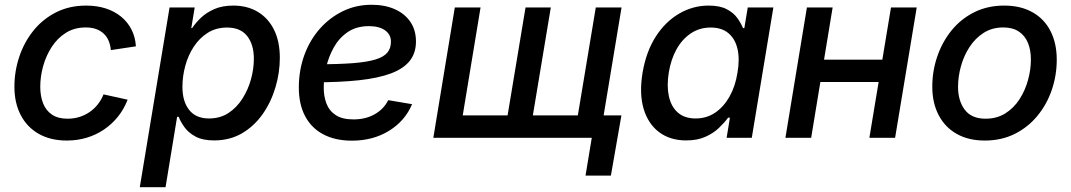

<svg xmlns="http://www.w3.org/2000/svg" viewBox="-20 -570 4430 794"><path d="M256.3 11.2Q189 11.2 140.4 -16.4Q91.8 -43.9 65.7 -94.2Q39.6 -144.5 39.6 -211.4Q39.6 -274.9 59.6 -335Q79.6 -395 117.9 -442.9Q156.2 -490.7 211.4 -518.8Q266.6 -546.9 336.4 -546.9Q380.4 -546.9 417 -535.2Q453.6 -523.4 480.7 -501.2Q507.8 -479 523.7 -448Q539.6 -417 542 -378.4L438.5 -362.8Q436.5 -383.8 429.4 -400.9Q422.4 -418 409.4 -430.4Q396.5 -442.9 377.9 -449.7Q359.4 -456.5 334.5 -456.5Q288.1 -456.5 252.9 -434.6Q217.8 -412.6 194.1 -376.2Q170.4 -339.8 158.4 -296.6Q146.5 -253.4 146.5 -210.9Q146.5 -172.9 158.2 -142.8Q169.9 -112.8 195.1 -95.9Q220.2 -79.1 259.3 -79.1Q285.6 -79.1 308.8 -86.4Q332 -93.8 351.3 -107.2Q370.6 -120.6 385 -139.2Q399.4 -157.7 408.2 -179.7L507.8 -157.7Q492.7 -118.7 467.8 -87.6Q442.9 -56.6 410.2 -34.4Q377.4 -12.2 338.6 -0.5Q299.8 11.2 256.3 11.2Z M558.1 204.1 681.2 -539.1H785.2L771 -453.6H774.4Q788.6 -475.1 811 -496.6Q833.5 -518.1 866.5 -532.5Q899.4 -546.9 944.8 -546.9Q1002.9 -546.9 1046.1 -521Q1089.4 -495.1 1113.3 -446.8Q1137.2 -398.4 1137.2 -330.6Q1137.2 -269.5 1119.1 -208.7Q1101.1 -147.9 1066.4 -98.4Q1031.7 -48.8 981.2 -19Q930.7 10.7 865.2 10.7Q817.9 10.7 788.3 -5.4Q758.8 -21.5 742.7 -44.2Q726.6 -66.9 718.8 -86.9H712.4L664.6 204.1ZM844.2 -80.1Q890.1 -80.1 924.6 -102.5Q959 -125 982.4 -161.9Q1005.9 -198.7 1017.8 -241.9Q1029.8 -285.2 1029.8 -327.1Q1029.8 -385.7 1002.2 -420.9Q974.6 -456.1 918.9 -456.1Q873.5 -456.1 839.1 -434.3Q804.7 -412.6 781.2 -376.7Q757.8 -340.8 746.1 -297.4Q734.4 -253.9 734.4 -210.9Q734.4 -150.9 762.2 -115.5Q790 -80.1 844.2 -80.1Z M1435.1 11.7Q1366.7 11.7 1317.4 -14.2Q1268.1 -40 1241.7 -89.8Q1215.3 -139.6 1215.8 -210.9Q1216.3 -281.7 1239 -343.3Q1261.7 -404.8 1302.7 -451.2Q1343.8 -497.6 1398.2 -523.9Q1452.6 -550.3 1516.6 -550.3Q1571.3 -550.3 1612.5 -532Q1653.8 -513.7 1677 -479.7Q1700.2 -445.8 1700.2 -398.4Q1700.2 -350.6 1674.3 -318.1Q1648.4 -285.6 1595.9 -266.1Q1543.5 -246.6 1463.6 -238Q1383.8 -229.5 1275.9 -229.5L1289.1 -304.2Q1379.9 -304.2 1439.5 -308.8Q1499 -313.5 1533.4 -324.2Q1567.9 -335 1582.3 -353Q1596.7 -371.1 1596.7 -397.5Q1596.7 -427.2 1572.3 -444.6Q1547.9 -461.9 1505.9 -461.9Q1454.1 -461.9 1418.2 -437.5Q1382.3 -413.1 1360.6 -374.3Q1338.9 -335.4 1328.9 -292Q1318.8 -248.5 1318.8 -209.5Q1318.4 -172.9 1329.8 -142.3Q1341.3 -111.8 1368.4 -94Q1395.5 -76.2 1441.9 -76.2Q1492.2 -76.2 1529.8 -97.7Q1567.4 -119.1 1585.4 -155.8L1684.1 -139.2Q1655.3 -70.3 1589.1 -29.3Q1522.9 11.7 1435.1 11.7Z M1860.8 -539.1H1967.3L1893.6 -92.8H2079.1L2153.3 -539.1H2257.8L2183.6 -92.8H2369.6L2443.8 -539.1H2550.3L2460.9 0H1772ZM2401.4 156.2 2427.2 0H2388.7L2403.8 -92.8H2549.8L2506.3 156.2Z M2817.9 10.7Q2751.5 10.7 2705.8 -23.4Q2660.2 -57.6 2641.6 -120.4Q2623 -183.1 2637.2 -269Q2651.9 -356 2691.4 -418Q2731 -480 2788.1 -513.4Q2845.2 -546.9 2910.6 -546.9Q2957.5 -546.9 2985.8 -531.7Q3014.2 -516.6 3029.5 -494.9Q3044.9 -473.1 3052.7 -453.6H3058.1L3072.3 -539.1H3178.2L3088.9 0H2984.9L2998.5 -83.5H2991.2Q2976.1 -63 2953.1 -41Q2930.2 -19 2897 -4.2Q2863.8 10.7 2817.9 10.7ZM2856.9 -80.1Q2902.3 -80.1 2937.7 -104.2Q2973.1 -128.4 2997.1 -170.9Q3021 -213.4 3029.8 -269.5Q3039.6 -326.2 3029.8 -367.9Q3020 -409.7 2992.2 -432.9Q2964.4 -456.1 2918.9 -456.1Q2872.6 -456.1 2836.7 -431.9Q2800.8 -407.7 2777.6 -366Q2754.4 -324.2 2745.6 -269.5Q2736.8 -214.8 2746.1 -171.9Q2755.4 -128.9 2783.2 -104.5Q2811 -80.1 2856.9 -80.1Z M3655.3 -323.2 3640.1 -231H3345.2L3360.4 -323.2ZM3423.3 -539.1 3334.5 0H3228L3316.9 -539.1ZM3771 -539.1 3681.6 0H3575.2L3664.6 -539.1Z M4052.7 11.2Q3984.9 11.2 3936.3 -16.4Q3887.7 -43.9 3861.6 -94.2Q3835.4 -144.5 3835.4 -211.4Q3835.4 -276.4 3856 -336.4Q3876.5 -396.5 3915 -444.1Q3953.6 -491.7 4008.8 -519.3Q4064 -546.9 4132.8 -546.9Q4200.7 -546.9 4249.5 -519.5Q4298.3 -492.2 4324.2 -441.7Q4350.1 -391.1 4350.1 -323.2Q4350.1 -258.3 4329.6 -198.2Q4309.1 -138.2 4270 -90.8Q4231 -43.5 4176 -16.1Q4121.1 11.2 4052.7 11.2ZM4055.7 -79.1Q4102.5 -79.1 4137.7 -101.3Q4172.9 -123.5 4196.3 -159.9Q4219.7 -196.3 4231.4 -239.5Q4243.2 -282.7 4243.2 -323.7Q4243.2 -362.8 4231 -392.6Q4218.8 -422.4 4193.4 -439.5Q4168 -456.5 4128.9 -456.5Q4083 -456.5 4048.1 -434.3Q4013.2 -412.1 3989.5 -375.7Q3965.8 -339.4 3953.9 -296.1Q3941.9 -252.9 3941.9 -210.9Q3941.9 -153.3 3969.7 -116.2Q3997.6 -79.1 4055.7 -79.1Z"/></svg>

Font: Inter 18pt Medium
Style: Italic
Weight: 500
Italic angle: -9.3988°
Designer: Rasmus Andersson
Foundry: rsms
Version: Version 4.001;git-66647c0bb